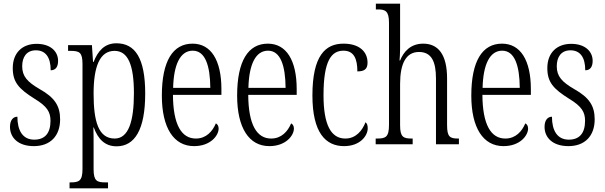

<svg xmlns="http://www.w3.org/2000/svg" viewBox="-20 -780 3270 1038"><path d="M163 10C252 10 305 -45 305 -135C305 -208 275 -253 195 -298C128 -337 100 -367 100 -422C100 -471 123 -508 174 -508C226 -508 254 -471 254 -400C281 -400 294 -419 294 -451C294 -503 252 -543 178 -543C100 -543 49 -494 49 -412C49 -336 81 -300 167 -246C235 -205 253 -174 253 -127C253 -60 223 -25 165 -25C103 -25 74 -74 74 -149C53 -149 34 -133 34 -94C34 -36 78 10 163 10Z M356 238H564V206H550C505 206 486 199 486 135V24C486 -23 486 -63 485 -91H487C509 -30 546 11 610 11C708 11 765 -78 765 -274C765 -465 711 -546 609 -546C545 -546 509 -504 486 -445H483L477 -536H348V-505H360C410 -505 426 -497 426 -433V133C426 199 407 206 361 206H356ZM600 -31C512 -31 486 -124 486 -274C486 -419 519 -505 599 -505C672 -505 704 -429 704 -276C704 -124 675 -31 600 -31Z M1029 10C1119 10 1162 -48 1162 -85C1162 -100 1155 -109 1147 -113C1129 -70 1095 -31 1039 -31C961 -31 916 -106 915 -267H1177V-298C1177 -454 1121 -544 1021 -544C915 -544 855 -451 855 -263C855 -89 919 10 1029 10ZM1117 -305H916C919 -430 954 -506 1022 -506C1090 -506 1116 -424 1117 -305Z M1436 10C1526 10 1569 -48 1569 -85C1569 -100 1562 -109 1554 -113C1536 -70 1502 -31 1446 -31C1368 -31 1323 -106 1322 -267H1584V-298C1584 -454 1528 -544 1428 -544C1322 -544 1262 -451 1262 -263C1262 -89 1326 10 1436 10ZM1524 -305H1323C1326 -430 1361 -506 1429 -506C1497 -506 1523 -424 1524 -305Z M1840 10C1928 10 1968 -47 1968 -86C1968 -103 1964 -113 1956 -119C1939 -75 1905 -31 1847 -31C1769 -31 1729 -106 1729 -265C1729 -453 1772 -506 1837 -506C1894 -506 1912 -461 1912 -394C1948 -394 1967 -405 1967 -441C1967 -503 1920 -544 1837 -544C1739 -544 1669 -479 1669 -264C1669 -63 1740 10 1840 10Z M2011 0H2211V-31H2207C2161 -31 2143 -38 2143 -103V-326C2143 -438 2176 -499 2245 -499C2313 -499 2337 -447 2337 -355V0H2461V-31H2457C2412 -31 2397 -40 2397 -104V-356C2397 -484 2350 -544 2268 -544C2199 -544 2162 -500 2143 -453H2140C2141 -465 2143 -492 2143 -515V-760H2012V-729H2024C2063 -729 2083 -720 2083 -657V-105C2083 -39 2065 -31 2019 -31H2011Z M2702 10C2792 10 2835 -48 2835 -85C2835 -100 2828 -109 2820 -113C2802 -70 2768 -31 2712 -31C2634 -31 2589 -106 2588 -267H2850V-298C2850 -454 2794 -544 2694 -544C2588 -544 2528 -451 2528 -263C2528 -89 2592 10 2702 10ZM2790 -305H2589C2592 -430 2627 -506 2695 -506C2763 -506 2789 -424 2790 -305Z M3053 10C3142 10 3195 -45 3195 -135C3195 -208 3165 -253 3085 -298C3018 -337 2990 -367 2990 -422C2990 -471 3013 -508 3064 -508C3116 -508 3144 -471 3144 -400C3171 -400 3184 -419 3184 -451C3184 -503 3142 -543 3068 -543C2990 -543 2939 -494 2939 -412C2939 -336 2971 -300 3057 -246C3125 -205 3143 -174 3143 -127C3143 -60 3113 -25 3055 -25C2993 -25 2964 -74 2964 -149C2943 -149 2924 -133 2924 -94C2924 -36 2968 10 3053 10Z"/></svg>

Font: Noto Serif Tamil ExtraCondensed Light
Style: Italic
Weight: 300
Width: 2
Italic angle: -12°
Designer: Indian Type Foundry, Tom Grace, and the Monotype Design Team
Foundry: Monotype Imaging Inc.
Version: Version 2.003